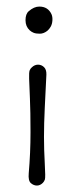

<svg xmlns="http://www.w3.org/2000/svg" viewBox="-20 -561 227 584"><path d="M136.7 -517.6Q140.1 -509.8 139.4 -498.8Q138.7 -487.8 134.3 -480Q129.9 -472.2 124 -467.3Q112.8 -458.5 101.1 -458.5Q89.4 -458.5 82.5 -461.2Q75.7 -463.9 70.3 -468.8Q57.6 -480.5 57.6 -499.5Q57.6 -518.6 67.4 -526.9Q83.5 -541 99.6 -541Q126 -541 136.7 -517.6ZM110.4 -4.9Q102.1 3.4 92.3 3.4Q82.5 3.4 74 -3.9Q65.4 -11.2 67.4 -33.7Q72.8 -95.7 72.8 -159.2Q72.8 -222.7 71 -262Q69.3 -301.3 68.6 -321.3Q67.9 -341.3 70.3 -347.2Q72.8 -353 77.1 -356.4Q85.4 -364.3 95.7 -364.3Q106 -364.3 113.8 -356.9Q121.6 -349.6 121.1 -334Q118.7 -283.2 116.2 -233.9Q113.8 -184.6 113.8 -145Q113.8 -105.5 116.2 -63.2Q118.7 -21 116.5 -14.9Q114.3 -8.8 110.4 -4.9Z"/></svg>

Font: Pompiere 
Style: Regular
Weight: 400
Designer: Karolina Lach
Foundry: Sorkin Type Co.
Version: Version 1.002